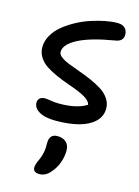

<svg xmlns="http://www.w3.org/2000/svg" viewBox="-146 -763 843 1168"><g transform="rotate(15 275.5 -178.5)"><path d="M234.9 -12.2Q166.5 -12.2 129.6 -33.7Q92.8 -55.2 92.8 -88.9Q92.8 -106.4 104.5 -116.7Q116.2 -127 138.2 -127Q149.4 -127 174.8 -122.6Q200.2 -118.2 227.1 -118.2Q340.3 -118.2 399.9 -157.2Q395.5 -176.3 373 -192.4Q350.6 -208.5 318.6 -221.4Q286.6 -234.4 248.8 -247.6Q210.9 -260.7 174.3 -276.9Q137.7 -293 107.4 -312.3Q77.1 -331.5 58.6 -360.1Q40 -388.7 40 -423.8Q40 -462.4 60.5 -498.8Q81.1 -535.2 115 -563Q148.9 -590.8 191.7 -614.3Q234.4 -637.7 279.8 -652.6Q325.2 -667.5 367.4 -675.8Q409.7 -684.1 443.8 -684.1Q476.6 -684.1 492.2 -668Q507.8 -651.9 507.8 -626Q507.8 -584 456.1 -577.1Q307.1 -552.2 231 -512.2Q154.8 -472.2 154.8 -424.8Q154.8 -408.2 174.6 -393.3Q194.3 -378.4 225.8 -366Q257.3 -353.5 295.4 -340.1Q333.5 -326.7 371.6 -310.1Q409.7 -293.5 441.2 -273.9Q472.7 -254.4 492.4 -225.8Q512.2 -197.3 512.2 -163.1Q512.2 -113.3 475.8 -78.9Q439.5 -44.4 377.9 -28.3Q316.4 -12.2 234.9 -12.2ZM221.2 327.1Q182.1 327.1 182.1 294.9Q182.1 275.9 199.2 241.2Q208.5 220.7 213.1 200.2Q217.8 179.7 218.5 167.2Q219.2 154.8 219.2 131.8Q219.2 75.2 270 75.2Q305.2 75.2 325.2 94Q345.2 112.8 345.2 147.9Q345.2 184.6 331.3 223.1Q317.4 261.7 291 291Q261.7 327.1 221.2 327.1Z"/></g></svg>

Font: Shantell Sans Irregular
Style: Regular
Weight: 500
Designer: Stephen Nixon, Anya Danilova, Shantell Martin
Foundry: Arrow Type
Version: Version 1.006;[9816181b4]